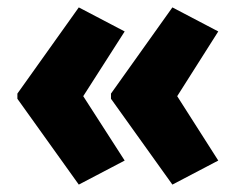

<svg xmlns="http://www.w3.org/2000/svg" viewBox="-20 -540 640 519"><path d="M27 -287 193 -520 317 -455 205 -280 317 -106 193 -41 27 -273ZM280 -287 446 -520 570 -455 459 -280 570 -106 446 -41 280 -273Z"/></svg>

Font: Noto Sans Bengali Condensed Black
Style: Regular
Weight: 900
Width: 3
Designer: Joana Ranito - Universal Thirst; Jelle Bosma - Monotype Design Team
Foundry: Universal Thirst ehf.
Version: Version 3.000; ttfautohint (v1.8.4.7-5d5b)